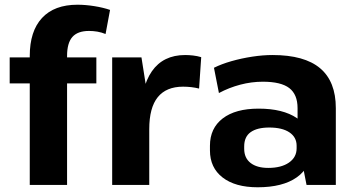

<svg xmlns="http://www.w3.org/2000/svg" viewBox="-20 -783 1505 813"><path d="M106 -546Q106 -651 158 -707Q210 -763 308 -763Q342 -763 379.5 -757Q417 -751 446 -741L427 -639Q410 -646 392.5 -649Q375 -652 357 -652Q309 -652 286.5 -626.5Q264 -601 264 -546V0H106ZM21 -540H388V-430H21Z M455 -540H579L612 -331V0H455ZM575 -277Q575 -412 623 -481Q671 -550 764 -550Q780 -550 797.5 -548Q815 -546 832 -541L823 -408Q791 -416 755 -416Q684 -416 648 -371.5Q612 -327 612 -236Z M1240 -194V-325Q1240 -383 1205 -410Q1170 -437 1093 -437Q1045 -437 997.5 -424.5Q950 -412 907 -389L886 -496Q918 -512 960 -524Q1002 -536 1047.5 -543Q1093 -550 1134 -550Q1269 -550 1335.5 -494Q1402 -438 1402 -325V0H1278ZM1071 10Q976 10 922.5 -31.5Q869 -73 869 -146V-166Q869 -240 923 -281.5Q977 -323 1075 -323Q1178 -323 1237 -283Q1296 -243 1296 -169V-148Q1296 -74 1236.5 -32Q1177 10 1071 10ZM1116 -72Q1171 -72 1203.5 -94.5Q1236 -117 1236 -155V-166Q1236 -202 1205.5 -222.5Q1175 -243 1120 -243Q1069 -243 1041.5 -223.5Q1014 -204 1014 -163V-153Q1014 -114 1041 -93Q1068 -72 1116 -72Z"/></svg>

Font: Pathway Extreme 8pt Thin 12pt
Style: Bold
Weight: 700
Version: Version 1.001;gftools[0.9.26]